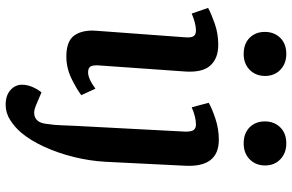

<svg xmlns="http://www.w3.org/2000/svg" viewBox="-197 -608 1034 680"><g transform="rotate(90 320.0 -268.0)"><path d="M93 -689Q93 -722 114 -743.5Q135 -765 171 -765Q205 -765 227 -744Q249 -723 249 -690Q249 -657 227.5 -635.5Q206 -614 171 -614Q135 -614 114 -635Q93 -656 93 -689ZM112 -405Q114 -427 108.5 -436Q103 -445 88 -445Q64 -445 28 -430L8 -488Q28 -499 63.5 -511.5Q99 -524 139 -524Q187 -524 212.5 -495.5Q238 -467 233 -403L212 -106Q210 -84 214.5 -73.5Q219 -63 236 -63Q259 -63 294 -89L317 -39Q298 -24 260 -5Q222 14 180 14Q125 14 105 -15Q85 -44 89 -93ZM410 -689Q410 -722 431 -743.5Q452 -765 488 -765Q522 -765 544 -744Q566 -723 566 -690Q566 -657 544.5 -635.5Q523 -614 488 -614Q452 -614 431 -635Q410 -656 410 -689ZM553 -125Q550 -69 536 -12.5Q522 44 499.5 93Q477 142 449 175Q430 197 405 213Q380 229 351 229Q318 229 299 212Q280 195 280 171Q280 138 307 102L354 122Q380 133 398 123.5Q416 114 419 82Q423 56 423.5 35Q424 14 426 -23L446 -404Q447 -427 441 -436Q435 -445 421 -445Q395 -445 360 -430L344 -490Q362 -501 399 -513.5Q436 -526 475 -526Q573 -526 567 -407Z"/></g></svg>

Font: Literata 12pt SemiBold
Style: Italic
Weight: 600
Italic angle: -2°
Designer: Latin by Veronika Burian and Jose Scaglione. Greek by Irene Vlachou. Cyrillic by Vera Evstafieva
Foundry: TypeTogether
Version: Version 3.002